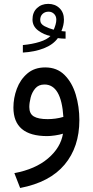

<svg xmlns="http://www.w3.org/2000/svg" viewBox="-20 -689 470 972"><path d="M312 -493.2Q292 -493.2 272.9 -496.1Q249 -462.9 202.4 -444.6Q155.8 -426.3 95.7 -422.9V-460.9Q143.6 -465.3 180.9 -477.1Q218.3 -488.8 235.4 -506.8Q201.7 -513.2 173.1 -534.7Q144.5 -556.2 144.5 -590.3Q144.5 -626.5 167.2 -647.9Q189.9 -669.4 224.1 -669.4Q258.8 -669.4 281.2 -647.7Q303.7 -626 303.7 -589.8Q303.7 -562.5 291 -531.7Q295.9 -531.2 301.3 -530.5Q306.6 -529.8 312 -529.8ZM252 -538.6Q257.3 -550.8 261.2 -564.2Q265.1 -577.6 265.1 -589.4Q265.1 -607.4 253.7 -618.7Q242.2 -629.9 226.1 -629.9Q207.5 -629.9 195.6 -618.7Q183.6 -607.4 183.6 -588.4Q183.6 -567.4 205.8 -556.2Q228 -544.9 252 -538.6ZM298.8 -12.2Q282.2 -6.8 258.5 -3.4Q234.9 0 218.8 0Q47.9 0 47.9 -144.5Q47.9 -192.9 65.2 -239.5Q82.5 -286.1 118.4 -316.9Q154.3 -347.7 209 -347.7Q268.6 -347.7 306.9 -309.3Q345.2 -271 363.5 -210Q381.8 -148.9 381.8 -81.1Q381.8 55.2 306.9 144.5Q231.9 233.9 82 262.7L52.7 187.5Q159.2 167.5 223.1 113Q287.1 58.6 298.8 -12.2ZM300.8 -97.2Q290.5 -261.2 205.1 -261.2Q175.3 -261.2 158.4 -241.2Q141.6 -221.2 135 -194.6Q128.4 -168 128.4 -147Q128.4 -113.3 151.1 -99.6Q173.8 -85.9 221.2 -85.9Q240.2 -85.9 260.7 -88.6Q281.2 -91.3 300.8 -97.2Z"/></svg>

Font: Vazir FD-WOL
Style: Regular-FD-WOL
Weight: 400
Designer: Saber Rastikerdar
Foundry: Saber Rastikerdar
Version: Version 30.1.0